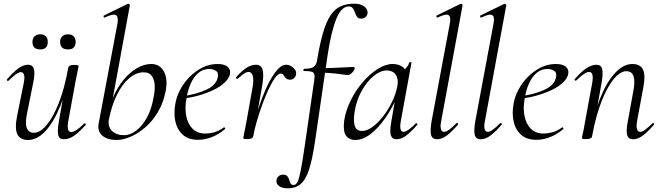

<svg xmlns="http://www.w3.org/2000/svg" viewBox="-20 -746 3581 1041"><path d="M132 13Q89 13 74 -18.5Q59 -50 73 -119L109 -297Q115 -328 110 -341.5Q105 -355 93 -355Q82 -355 65 -342.5Q48 -330 27 -309Q23 -305 19 -309Q15 -313 19 -317Q52 -355 79 -375Q106 -395 132 -395Q156 -395 163.5 -373Q171 -351 160 -297L128 -138Q115 -80 125 -53Q135 -26 164 -26Q197 -26 232 -67Q267 -108 298.5 -187Q330 -266 350 -379L363 -378Q343 -261 307.5 -173Q272 -85 227 -36Q182 13 132 13ZM327 9Q302 9 296 -12.5Q290 -34 299 -87L350 -379Q353 -394 382 -394Q397 -394 401.5 -392Q406 -390 406 -388Q406 -384 401 -361Q396 -338 391 -312L350 -89Q340 -30 366 -30Q378 -30 396 -42Q414 -54 436 -76Q439 -80 443 -75.5Q447 -71 444 -68Q409 -29 381.5 -10Q354 9 327 9ZM349 -478Q306 -478 306 -519Q306 -538 317.5 -549Q329 -560 349 -560Q369 -560 379.5 -549Q390 -538 390 -519Q390 -478 349 -478ZM198 -478Q156 -478 156 -519Q156 -538 167.5 -549Q179 -560 198 -560Q218 -560 228.5 -549Q239 -538 239 -519Q239 -478 198 -478Z M612 13Q562 13 534.5 -11Q507 -35 515 -77L617 -619Q623 -655 608.5 -664Q594 -673 548 -651Q544 -649 542 -655Q540 -661 544 -662L672 -725Q677 -727 681 -723Q685 -719 684 -717L570 -96Q564 -59 587.5 -36Q611 -13 653 -13Q685 -13 717.5 -37Q750 -61 776 -107.5Q802 -154 813 -220Q821 -257 818.5 -287Q816 -317 802 -335.5Q788 -354 759 -354Q718 -354 680 -321.5Q642 -289 613.5 -231Q585 -173 570 -96L564 -116Q573 -173 596 -224.5Q619 -276 651.5 -315Q684 -354 722.5 -376.5Q761 -399 800 -399Q847 -399 869 -357.5Q891 -316 878 -251Q865 -186 835 -136.5Q805 -87 766 -54Q727 -21 686.5 -4Q646 13 612 13Z M1054 12Q1001 12 970.5 -16Q940 -44 930.5 -89Q921 -134 931 -185Q937 -222 957.5 -260.5Q978 -299 1009 -330Q1040 -361 1078 -380Q1116 -399 1159 -399Q1196 -399 1213.5 -384.5Q1231 -370 1227 -345Q1222 -321 1199 -299Q1176 -277 1140 -259.5Q1104 -242 1059.5 -229Q1015 -216 967 -211L969 -224Q1046 -235 1098.5 -259.5Q1151 -284 1160 -324Q1167 -351 1151 -361.5Q1135 -372 1115 -372Q1081 -372 1056 -351Q1031 -330 1015 -295Q999 -260 992 -218Q981 -162 989.5 -118Q998 -74 1024 -48Q1050 -22 1092 -22Q1116 -22 1142 -29Q1168 -36 1193 -55Q1196 -57 1199.5 -53Q1203 -49 1200 -46Q1162 -15 1126 -1.5Q1090 12 1054 12Z M1353 -7 1343 -8Q1351 -53 1365.5 -105.5Q1380 -158 1399 -209Q1418 -260 1440 -302Q1462 -344 1485 -369.5Q1508 -395 1531 -395Q1545 -395 1558 -387.5Q1571 -380 1579.5 -368Q1588 -356 1585 -341Q1582 -328 1573.5 -321Q1565 -314 1553 -314Q1538 -314 1530.5 -322Q1523 -330 1517.5 -338.5Q1512 -347 1502 -347Q1488 -347 1471 -323.5Q1454 -300 1436 -261.5Q1418 -223 1401.5 -177.5Q1385 -132 1372 -87Q1359 -42 1353 -7ZM1321 8Q1307 8 1303 6.5Q1299 5 1299 2Q1299 -2 1304.5 -26.5Q1310 -51 1314 -74L1347 -259Q1355 -299 1353 -319.5Q1351 -340 1344 -348Q1337 -356 1329 -356Q1315 -356 1299 -344Q1283 -332 1268 -319Q1266 -316 1262 -320Q1258 -324 1260 -327Q1290 -361 1316 -378Q1342 -395 1368 -395Q1386 -395 1396 -383.5Q1406 -372 1407 -343Q1408 -314 1398 -261L1353 -7Q1350 8 1321 8Z M1542 275Q1507 275 1491.5 261.5Q1476 248 1479 232Q1480 219 1490 210Q1500 201 1515 201Q1531 201 1538 209.5Q1545 218 1548 229Q1551 240 1555.5 248.5Q1560 257 1572 257Q1584 257 1592.5 241.5Q1601 226 1610 181Q1619 136 1632 47L1683 -306Q1687 -331 1684.5 -342.5Q1682 -354 1669 -357.5Q1656 -361 1628 -361Q1624 -361 1625 -367Q1626 -373 1629 -373Q1665 -373 1680 -383Q1695 -393 1699 -418Q1714 -509 1731.5 -568.5Q1749 -628 1772 -662.5Q1795 -697 1826 -711.5Q1857 -726 1901 -726Q1937 -726 1956 -710.5Q1975 -695 1973 -674Q1970 -659 1960 -652Q1950 -645 1938 -645Q1922 -645 1915.5 -655Q1909 -665 1904.5 -678Q1900 -691 1893 -701Q1886 -711 1870 -711Q1831 -711 1803 -642.5Q1775 -574 1755 -439L1688 21Q1674 116 1656 172Q1638 228 1610.5 251.5Q1583 275 1542 275ZM1865 -339Q1834 -343 1796.5 -347.5Q1759 -352 1713 -352L1715 -376Q1745 -376 1778 -377.5Q1811 -379 1842.5 -380.5Q1874 -382 1895 -383Q1900 -383 1902 -380.5Q1904 -378 1903 -374Q1902 -369 1895.5 -359.5Q1889 -350 1880.5 -344Q1872 -338 1865 -339Z M1906 13Q1873 13 1856 -11Q1839 -35 1846 -91Q1854 -145 1880.5 -199.5Q1907 -254 1945.5 -299Q1984 -344 2027 -371.5Q2070 -399 2109 -399Q2128 -399 2145.5 -392.5Q2163 -386 2176 -370.5Q2189 -355 2191 -330L2148 -357Q2161 -359 2177.5 -373.5Q2194 -388 2199 -407Q2201 -410 2206.5 -409Q2212 -408 2211 -406L2153 -89Q2143 -31 2168 -31Q2179 -31 2196.5 -43.5Q2214 -56 2234 -77Q2237 -80 2241 -76Q2245 -72 2242 -69Q2210 -32 2183 -11.5Q2156 9 2130 9Q2106 9 2099 -13Q2092 -35 2102 -89L2126 -229L2143 -246Q2113 -170 2073 -111.5Q2033 -53 1990 -20Q1947 13 1906 13ZM1942 -36Q1970 -36 2000 -58Q2030 -80 2057.5 -115.5Q2085 -151 2105.5 -193.5Q2126 -236 2134 -277Q2142 -314 2127 -339Q2112 -364 2075 -364Q2040 -363 2004 -332.5Q1968 -302 1940 -251.5Q1912 -201 1902 -136Q1895 -86 1904.5 -61Q1914 -36 1942 -36Z M2350 9Q2324 9 2317.5 -13Q2311 -35 2320 -89L2419 -619Q2426 -655 2412 -664Q2398 -673 2353 -651Q2349 -649 2346.5 -655Q2344 -661 2348 -662L2477 -725Q2481 -727 2485 -723Q2489 -719 2488 -717L2372 -89Q2366 -59 2371 -45Q2376 -31 2388 -31Q2399 -31 2416 -43.5Q2433 -56 2454 -77Q2458 -81 2462 -77Q2466 -73 2462 -69Q2430 -32 2403 -11.5Q2376 9 2350 9Z M2587 9Q2561 9 2554.5 -13Q2548 -35 2557 -89L2656 -619Q2663 -655 2649 -664Q2635 -673 2590 -651Q2586 -649 2583.5 -655Q2581 -661 2585 -662L2714 -725Q2718 -727 2722 -723Q2726 -719 2725 -717L2609 -89Q2603 -59 2608 -45Q2613 -31 2625 -31Q2636 -31 2653 -43.5Q2670 -56 2691 -77Q2695 -81 2699 -77Q2703 -73 2699 -69Q2667 -32 2640 -11.5Q2613 9 2587 9Z M2888 12Q2835 12 2804.5 -16Q2774 -44 2764.5 -89Q2755 -134 2765 -185Q2771 -222 2791.5 -260.5Q2812 -299 2843 -330Q2874 -361 2912 -380Q2950 -399 2993 -399Q3030 -399 3047.5 -384.5Q3065 -370 3061 -345Q3056 -321 3033 -299Q3010 -277 2974 -259.5Q2938 -242 2893.5 -229Q2849 -216 2801 -211L2803 -224Q2880 -235 2932.5 -259.5Q2985 -284 2994 -324Q3001 -351 2985 -361.5Q2969 -372 2949 -372Q2915 -372 2890 -351Q2865 -330 2849 -295Q2833 -260 2826 -218Q2815 -162 2823.5 -118Q2832 -74 2858 -48Q2884 -22 2926 -22Q2950 -22 2976 -29Q3002 -36 3027 -55Q3030 -57 3033.5 -53Q3037 -49 3034 -46Q2996 -15 2960 -1.5Q2924 12 2888 12Z M3413 9Q3387 9 3380.5 -13Q3374 -35 3384 -89L3413 -248Q3436 -360 3376 -360Q3344 -360 3309 -319Q3274 -278 3242.5 -199Q3211 -120 3190 -7L3178 -8Q3199 -125 3234 -213Q3269 -301 3314.5 -350Q3360 -399 3409 -399Q3452 -399 3466.5 -368Q3481 -337 3467 -267L3434 -89Q3429 -59 3434 -45Q3439 -31 3451 -31Q3462 -31 3479 -43.5Q3496 -56 3517 -77Q3520 -81 3524.5 -77Q3529 -73 3525 -69Q3493 -32 3466 -11.5Q3439 9 3413 9ZM3158 8Q3144 8 3139.5 6.5Q3135 5 3135 2Q3135 -2 3140.5 -25Q3146 -48 3150 -74L3191 -297Q3201 -356 3174 -356Q3163 -356 3145 -344Q3127 -332 3105 -310Q3102 -306 3097.5 -310.5Q3093 -315 3097 -318Q3131 -357 3159.5 -376Q3188 -395 3214 -395Q3238 -395 3244.5 -373.5Q3251 -352 3242 -299L3190 -7Q3188 8 3158 8Z"/></svg>

Font: Cormorant
Style: Italic
Weight: 400
Italic angle: -10°
Designer: Christian Thalmann (Catharsis Fonts)
Foundry: Catharsis Fonts
Version: Version 4.000